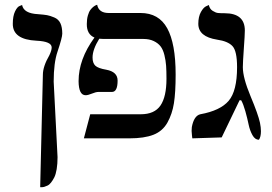

<svg xmlns="http://www.w3.org/2000/svg" viewBox="-20 -575 1130 798"><path d="M147 203.1 158.2 -264.2Q158.2 -298.8 185.1 -345.2Q194.8 -365.2 194.8 -377.9Q194.8 -402.8 131.8 -405.8Q32.7 -410.6 33.2 -476.1Q33.2 -508.3 42.5 -527.6Q51.8 -546.9 62 -550.3L71.8 -554.2Q78.6 -519 138.2 -516.1Q163.1 -514.2 175.5 -512Q188 -509.8 205.6 -502.4Q223.1 -495.1 231 -478.5Q238.8 -461.9 238.8 -435.1Q238.8 -418.9 219.2 -360.8Q203.1 -314 203.1 -235.8L219.2 78.1Q219.2 106 215.6 127.9Q211.9 149.9 205.6 162.4Q199.2 174.8 192.1 183.8Q185.1 192.9 177 196.5Q168.9 200.2 163.6 201.7Q158.2 203.1 152.3 203.1Z M671.9 -248Q671.9 -280.3 670.4 -301.8Q668.9 -323.2 663.3 -346.2Q657.7 -369.1 647.2 -382.6Q636.7 -396 618.7 -404.5Q600.6 -413.1 575.7 -413.1H409.7Q400.9 -413.1 392.6 -414.1Q364.7 -369.1 364.7 -335.9Q364.7 -313 376.2 -302Q387.7 -291 421.9 -285.2Q468.8 -276.4 468.8 -240.2Q468.8 -193.4 445.8 -192.9H389.6Q378.4 -192.9 362.1 -186Q345.7 -179.2 335.9 -179.2Q307.1 -179.2 306.6 -237.8Q306.6 -328.6 372.6 -418.9Q340.3 -432.6 340.8 -475.1Q340.8 -495.1 345.2 -510.5Q349.6 -525.9 355.7 -533.9Q361.8 -542 368.2 -546.9Q374.5 -551.8 379.4 -553.7L383.8 -555.2Q390.6 -521 431.6 -521H564Q640.1 -521 675 -457.5Q710 -394 710 -265.1Q710 -190.9 702.9 -146Q695.8 -101.1 675.8 -65.4Q655.8 -29.8 617.7 -14.9Q579.6 0 517.6 0H328.6L355 -100.1H564.9Q622.1 -100.1 647 -136.5Q671.9 -172.9 671.9 -248Z M989.3 -295.9Q989.3 -252 1021.2 -175.5Q1053.2 -99.1 1060.5 -64.9Q1064.5 -44.9 1064.5 -29.8Q1064.5 -5.9 1056.2 5.9Q1040 5.9 1029.3 -13.2Q1018.6 -32.2 1013.4 -57.1Q1008.3 -82 999.8 -112.5Q991.2 -143.1 982.4 -158.2H975.6L901.4 -3.9L779.3 0Q779.3 -2 777.8 -12.5Q776.4 -22.9 776.4 -30.8Q776.4 -40.5 777.3 -46.9Q786.1 -93.8 812.5 -100.1Q895.5 -115.2 930.4 -156Q965.3 -196.8 965.3 -295.9Q965.3 -362.8 946.3 -383.3Q927.2 -403.8 882.3 -410.2Q804.2 -422.4 804.2 -476.1Q804.2 -505.9 815.2 -525.4Q826.2 -544.9 837.4 -549.3L848.1 -554.2Q851.1 -538.1 863.8 -530Q876.5 -522 886 -521Q895.5 -520 913.6 -520Q997.6 -520 997.6 -448.2Q997.6 -430.2 993.4 -372.6Q989.3 -314.9 989.3 -295.9Z"/></svg>

Font: Linux Biolinum O
Style: Bold
Weight: 700
Designer: Philipp H. Poll
Foundry: Philipp H. Poll
Version: Version 1.3.2